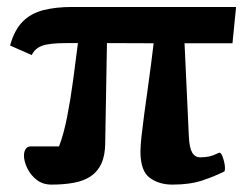

<svg xmlns="http://www.w3.org/2000/svg" viewBox="-20 -505 700 540"><path d="M125 14.2Q100.1 14.2 82.8 0.5Q65.4 -13.2 56.4 -32.5Q47.4 -51.8 47.4 -67.4Q47.4 -78.6 52.2 -85.9Q57.1 -93.3 66.4 -93.3H146Q159.2 -127.4 168.7 -175.8Q178.2 -224.1 185.5 -278.3Q192.9 -332.5 199.2 -383.8H166.5Q117.7 -383.8 97.7 -376Q77.6 -368.2 69.3 -350.1L8.3 -377Q20.5 -420.9 43.9 -444.3Q67.4 -467.8 102.3 -476.6Q137.2 -485.4 183.6 -485.4H644L633.8 -383.3H499L511.2 -120.6Q512.7 -89.4 520.5 -75.9Q528.3 -62.5 543.5 -62.5Q556.2 -62.5 567.9 -64.9Q579.6 -67.4 595.7 -75.2Q601.6 -78.1 607.2 -61Q612.8 -43.9 612.8 -31.7Q612.8 -23.9 610.4 -22.5Q582 -8.3 547.9 2.9Q513.7 14.2 464.8 14.2Q426.8 14.2 400.9 -5.1Q375 -24.4 375 -79.1Q375 -93.8 377.9 -121.1Q380.9 -148.4 385.5 -182.9Q390.1 -217.3 395.3 -253.9Q400.4 -290.5 404.8 -324.2Q409.2 -357.9 412.1 -383.3L280.8 -383.8L275.9 -101.1Q275.4 -66.9 264.9 -44.4Q254.4 -22 234.9 -9Q215.3 3.9 187.7 9Q160.2 14.2 125 14.2Z"/></svg>

Font: Gelasio
Style: Regular
Weight: 400
Designer: Eben Sorkin
Foundry: Eben Sorkin
Version: Version 1.008